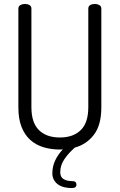

<svg xmlns="http://www.w3.org/2000/svg" viewBox="-20 -751 606 972"><path d="M427 -707Q427 -720 437 -725.5Q447 -731 460 -731Q472 -731 482.5 -725.5Q493 -720 493 -707V-208Q493 -118 455.5 -69Q418 -20 359 -4Q328 23 306.5 54Q285 85 285 121Q285 145 301.5 155.5Q318 166 347 166Q367 166 367 184Q367 192 361.5 196.5Q356 201 342 201Q324 201 306.5 197Q289 193 275.5 184Q262 175 253.5 160.5Q245 146 245 126Q245 92 259 62Q273 32 298 5Q294 5 290.5 5.5Q287 6 283 6Q239 6 200.5 -5.5Q162 -17 133.5 -42.5Q105 -68 89 -108.5Q73 -149 73 -208V-707Q73 -720 83.5 -725.5Q94 -731 106 -731Q119 -731 129 -725.5Q139 -720 139 -707V-208Q139 -130 177 -92.5Q215 -55 283 -55Q351 -55 389 -92.5Q427 -130 427 -208Z"/></svg>

Font: AkaAcidDosis
Style: Regular
Weight: 400
Designer: Edgar Tolentino, Pablo Impallari, Igino Marini, Aka-Acid
Foundry: Edgar Tolentino, Pablo Impallari, Igino Marini, Cyberella
Version: Version 1.007